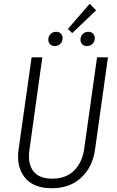

<svg xmlns="http://www.w3.org/2000/svg" viewBox="-20 -990 623 1021"><path d="M485 -192Q472 -102 412 -45.5Q352 11 255 11Q167 11 121.5 -35.5Q76 -82 76 -158Q76 -177 79 -196L148 -685H205L137 -196Q134 -177 134 -160Q134 -103 164.5 -71.5Q195 -40 258 -40Q332 -40 375 -84Q418 -128 428 -200L496 -685H554ZM457 -970 491 -935 364 -814 341 -836ZM237 -779Q237 -797 249 -809Q261 -821 279 -821Q294 -821 303.5 -811.5Q313 -802 313 -788Q313 -769 301 -757Q289 -745 271 -745Q256 -745 246.5 -754.5Q237 -764 237 -779ZM408 -779Q408 -797 420 -809Q432 -821 450 -821Q465 -821 474.5 -811.5Q484 -802 484 -788Q484 -769 472 -757Q460 -745 442 -745Q427 -745 417.5 -754.5Q408 -764 408 -779Z"/></svg>

Font: Fira Sans Condensed Light
Style: Italic
Weight: 300
Width: 3
Italic angle: -8°
Designer: Carrois Corporate & Edenspiekermann AG
Foundry: Carrois Corporate GbR & Edenspiekermann AG
Version: Version 4.203